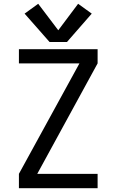

<svg xmlns="http://www.w3.org/2000/svg" viewBox="-20 -995 616 1015"><path d="M80 0H496V-76H177L496 -660V-735H80V-660H400L80 -76ZM242 -773H334L465 -923L393 -975L288 -835L182 -975L110 -923Z"/></svg>

Font: Iosevka SS01 Extended
Style: Regular
Weight: 400
Width: 7
Monospace: yes
Designer: Belleve Invis
Foundry: Belleve Invis
Version: Version 3.4.7; ttfautohint (v1.8.3)